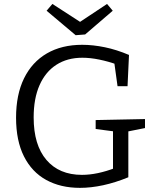

<svg xmlns="http://www.w3.org/2000/svg" viewBox="-20 -931 778 960"><path d="M379.7 8.3Q283 8.3 211 -31.3Q139 -71 99.7 -149.3Q60.3 -227.7 60.3 -342.3Q60.3 -458 100.3 -539.5Q140.3 -621 214.5 -664Q288.7 -707 391 -707Q445 -707 504.5 -694.7Q564 -682.3 625 -656.3L617.7 -500H567.7L550.7 -623L563.7 -608.7Q522 -623.7 476.8 -633Q431.7 -642.3 391.7 -642.3Q316.7 -642.3 262 -607.2Q207.3 -572 177.8 -505.3Q148.3 -438.7 148.3 -343.7Q148.3 -206 212.2 -131.3Q276 -56.7 389.7 -56.7Q428 -56.7 469.7 -65.5Q511.3 -74.3 556 -91.3L545 -72V-288.3L560 -272.7L458.3 -286V-330.7L705 -335.7V-290.7L611 -272L621.7 -288.3V-44.7Q556.7 -18 495.7 -4.8Q434.7 8.3 379.7 8.3ZM515.3 -911.3 543.7 -877.3 405.7 -758.7 358.3 -755 213 -877.3 242 -911.3 407.7 -804 354.7 -804.7Z"/></svg>

Font: Bitter Thin
Style: Regular
Weight: 100
Designer: Sol Matas, and Bitter project Authors
Foundry: Sol Matas
Version: Version 2.002